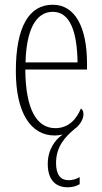

<svg xmlns="http://www.w3.org/2000/svg" viewBox="-20 -563 430 812"><path d="M266 229C286 229 301 225 317 216V186C299 196 286 199 269 199C237 199 217 177 217 126C217 57 256 15 296 -18C316 -32 333 -58 333 -80C333 -94 328 -101 322 -104C305 -62 272 -21 214 -21C135 -21 88 -101 87 -269H348V-294C348 -449 297 -543 203 -543C103 -543 47 -450 47 -262C47 -88 109 10 211 10C223 10 234 8 245 6C215 26 182 68 182 130C182 200 217 229 266 229ZM308 -299H88C91 -431 129 -513 203 -513C278 -513 306 -426 308 -299Z"/></svg>

Font: Noto Serif Armenian ExtraCondensed ExtraLight
Style: Regular
Weight: 200
Width: 2
Designer: Monotype Design Team
Foundry: Monotype Imaging Inc.
Version: Version 2.008